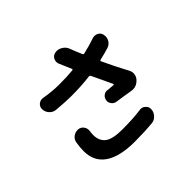

<svg xmlns="http://www.w3.org/2000/svg" viewBox="-182 -1060 1364 1364"><g transform="rotate(-45 500.0 -377.5)"><path d="M168 -241.2Q171.9 -268.6 193.4 -285.2Q212.9 -299.8 236.3 -299.8Q240.2 -299.8 243.2 -299.8Q268.6 -297.9 283.2 -276.4Q293.9 -260.7 293.9 -242.2Q293.9 -236.3 293 -231.4Q290 -210.9 290 -196.3Q290 -137.7 328.1 -107.4Q366.2 -77.1 464.8 -77.1Q573.2 -77.1 650.4 -87.9Q655.3 -88.9 659.2 -88.9Q678.7 -88.9 693.4 -75.2Q711.9 -59.6 711.9 -37.1Q711.9 -7.8 691.4 14.6Q672.9 36.1 645.5 39.1Q565.4 46.9 464.8 46.9Q316.4 46.9 238.8 -5.9Q161.1 -58.6 161.1 -162.1Q161.1 -195.3 168 -241.2ZM775.4 -684.6Q785.2 -687.5 794.9 -687.5Q808.6 -687.5 821.3 -680.7Q842.8 -668.9 846.7 -645.5Q848.6 -637.7 848.6 -630.9Q848.6 -611.3 838.9 -593.8Q825.2 -570.3 798.8 -561.5Q754.9 -547.9 705.1 -537.1Q702.1 -536.1 700.2 -532.7Q698.2 -529.3 700.2 -526.4Q744.1 -431.6 794.9 -336.9Q803.7 -321.3 803.7 -302.7Q803.7 -298.8 802.7 -293.9Q799.8 -271.5 784.2 -254.9Q756.8 -224.6 718.8 -224.6Q710 -224.6 700.2 -226.6Q638.7 -237.3 575.2 -246.1Q553.7 -249 541 -265.6Q529.3 -280.3 529.3 -297.9Q529.3 -300.8 530.3 -303.7Q532.2 -325.2 548.8 -338.9Q563.5 -350.6 581.1 -350.6Q584 -350.6 586.9 -349.6Q623 -346.7 642.6 -344.7Q645.5 -344.7 647.5 -347.2Q649.4 -349.6 647.5 -352.5Q591.8 -469.7 576.2 -503.9Q572.3 -512.7 562.5 -511.7Q477.5 -501 377 -501Q320.3 -501 232.4 -508.8Q204.1 -510.7 184.6 -531.2Q163.1 -553.7 163.1 -584Q163.1 -606.4 180.7 -622.1Q196.3 -634.8 214.8 -634.8Q219.7 -634.8 224.6 -633.8Q306.6 -620.1 372.1 -620.1Q459 -620.1 510.7 -626Q513.7 -626 515.6 -629.4Q517.6 -632.8 515.6 -635.7L491.2 -692.4Q483.4 -710.9 477.5 -723.6Q471.7 -735.4 471.7 -748Q471.7 -759.8 476.6 -770.5Q487.3 -794.9 512.7 -799.8Q520.5 -801.8 529.3 -801.8Q549.8 -801.8 569.3 -790Q595.7 -775.4 606.4 -746.1Q620.1 -709 642.6 -657.2Q646.5 -648.4 655.3 -650.4Q722.7 -666 775.4 -684.6Z"/></g></svg>

Font: Gen Jyuu GothicX Bold
Style: Bold
Weight: 700
Designer: Ryoko NISHIZUKA (kana &amp; ideographs); Paul D. Hunt (Latin, Greek &amp; Cyrillic); Wenlong ZHANG (bopomofo); Sandoll C
Version: Version 1.058.20140828